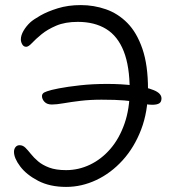

<svg xmlns="http://www.w3.org/2000/svg" viewBox="-20 -727 675 755"><path d="M240 8Q176 8 130 -16Q84 -40 59.5 -72.5Q35 -105 35 -130Q35 -141 41 -148.5Q47 -156 57 -156Q70 -156 80 -146Q90 -136 101.5 -121.5Q113 -107 130 -92.5Q147 -78 173.5 -68Q200 -58 240 -58Q289 -58 334 -79.5Q379 -101 414 -141.5Q449 -182 469.5 -240.5Q490 -299 490 -372Q490 -466 466.5 -525.5Q443 -585 397.5 -613Q352 -641 286 -641Q236 -641 201 -626Q166 -611 143 -592Q120 -573 106 -558Q92 -543 83 -543Q73 -543 67.5 -552.5Q62 -562 62 -572Q62 -588 72.5 -606Q83 -624 99 -639Q111 -650 139 -666Q167 -682 207.5 -694.5Q248 -707 298 -707Q349 -707 396.5 -690.5Q444 -674 481 -636.5Q518 -599 540 -535Q562 -471 562 -376Q562 -288 535 -217.5Q508 -147 462 -96.5Q416 -46 358.5 -19Q301 8 240 8ZM578 -315Q564 -315 552 -318Q540 -321 521.5 -325Q503 -329 469.5 -332Q436 -335 379 -335Q334 -335 296.5 -330.5Q259 -326 230.5 -321Q202 -316 184 -316Q165 -316 155 -326.5Q145 -337 145 -350Q145 -355 149 -359.5Q153 -364 165 -368Q178 -373 211.5 -379.5Q245 -386 294.5 -391.5Q344 -397 402 -397Q457 -397 505.5 -391Q554 -385 584.5 -372.5Q615 -360 615 -340Q615 -326 606 -320.5Q597 -315 578 -315Z"/></svg>

Font: Shantell Sans Light
Style: Regular
Weight: 300
Designer: Stephen Nixon, Anya Danilova, Shantell Martin
Foundry: Arrow Type
Version: Version 1.011;[c5ecc13dd]